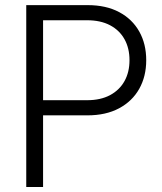

<svg xmlns="http://www.w3.org/2000/svg" viewBox="-20 -748 647 768"><path d="M85 0V-727.5H330.6Q404.3 -727.5 456.8 -699.5Q509.3 -671.4 537.1 -621.8Q564.9 -572.3 564.9 -507.3Q564.9 -442.4 536.9 -392.6Q508.8 -342.8 456.1 -314.7Q403.3 -286.6 329.6 -286.6H126.5V-347.2H328.6Q382.3 -347.2 420.2 -367.4Q458 -387.7 478 -423.6Q498 -459.5 498 -507.3Q498 -555.2 478 -591.1Q458 -627 420.2 -647Q382.3 -667 328.1 -667H152.3V0Z"/></svg>

Font: Inter 24pt Light
Style: Regular
Weight: 300
Designer: Rasmus Andersson
Foundry: rsms
Version: Version 4.001;git-66647c0bb